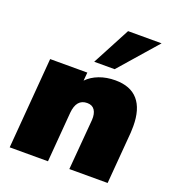

<svg xmlns="http://www.w3.org/2000/svg" viewBox="-138 -872 892 980"><g transform="rotate(20 308.5 -382.0)"><path d="M581 -317Q581 -294 580 -282L557 0H349L372 -275Q374 -309 361 -328.5Q348 -348 320 -348Q262 -348 255 -272L233 0H25L65 -494H267L263 -449Q289 -476 328.5 -491Q368 -506 416 -506Q498 -506 539.5 -458Q581 -410 581 -317ZM281 -558 390 -764H572L392 -558Z"/></g></svg>

Font: Nunito Sans Heavy Heavy
Style: Italic
Weight: 400
Italic angle: -4.541°
Designer: Vernon Adams
Foundry: Vernon Adams
Version: Version 2.002